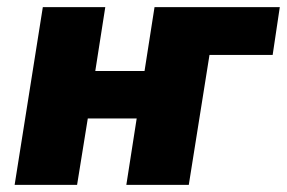

<svg xmlns="http://www.w3.org/2000/svg" viewBox="-20 -518 804 538"><path d="M21 0 100 -498H275L247 -319H385L413 -498H764L744 -364H567L509 0H334L363 -186H226L196 0Z"/></svg>

Font: Nunito Sans 10pt SemiCondensed Black
Style: Italic
Weight: 900
Width: 4
Italic angle: -9°
Designer: Vernon Adams
Foundry: Vernon Adams
Version: Version 3.101;gftools[0.9.27]